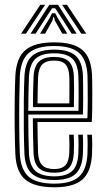

<svg xmlns="http://www.w3.org/2000/svg" viewBox="-20 -788 450 816"><path d="M211.2 8Q128.2 8 88.5 -24Q48.8 -56 45.2 -133.5Q43 -185.2 42.4 -245.4Q41.8 -305.5 42.5 -363.1Q43.2 -420.8 45.2 -465.2Q49.2 -543.5 88.8 -575.8Q128.2 -608 210 -608Q292 -608 329.9 -575.9Q367.8 -543.8 371.2 -467.8Q371.5 -460.2 371.9 -438.1Q372.2 -416 372.2 -386.2Q372.2 -356.5 371.9 -325.6Q371.5 -294.8 370 -269.5H139.2Q139.5 -233 140.1 -201.9Q140.8 -170.8 141.8 -139.5Q143.5 -102 159.6 -85.8Q175.8 -69.5 211.2 -69.5Q241.5 -69.5 257 -84.8Q272.5 -100 274.5 -138.2Q275.2 -154.8 275.1 -176.2Q275 -197.8 273.8 -215.8H293.2Q294.5 -195.8 294.5 -173.9Q294.5 -152 293.8 -137.5Q291.5 -92.8 272.1 -73.4Q252.8 -54 211.2 -54Q165.5 -54 145 -73.8Q124.5 -93.5 122.5 -138.5Q121 -174.2 120.4 -212Q119.8 -249.8 119.5 -285.5H351.5Q352.8 -319.5 352.9 -357.9Q353 -396.2 352.6 -426.6Q352.2 -457 351.8 -467Q348.8 -534.2 315.9 -563.4Q283 -592.5 210 -592.5Q138 -592.5 103 -563.4Q68 -534.2 64.2 -463.2Q62.8 -423.8 62 -366Q61.2 -308.2 61.8 -247.1Q62.2 -186 64.2 -136Q67.5 -67.8 101.2 -37.6Q135 -7.5 211.2 -7.5Q282.5 -7.5 315.5 -36.9Q348.5 -66.2 351.8 -135Q352.5 -150.8 352.5 -174.1Q352.5 -197.5 351 -215.8H370.5Q372 -197.5 372 -174Q372 -150.5 371.2 -134.2Q367.5 -58 330.2 -25Q293 8 211.2 8ZM211.2 -23Q147 -23 116.8 -48.9Q86.5 -74.8 83.8 -136.2Q81.8 -181.2 81.2 -240.8Q80.8 -300.2 81.2 -359.2Q81.8 -418.2 83.8 -461.8Q86.8 -526 117.6 -551.5Q148.5 -577 210 -577Q272.5 -577 301.1 -551.5Q329.8 -526 332.5 -466.5Q332.8 -457.5 333.1 -431.2Q333.5 -405 333.5 -370.2Q333.5 -335.5 332.2 -301.2H100.2Q100.2 -257.8 100.9 -214.8Q101.5 -171.8 103 -138Q105.5 -83.8 131.1 -61.1Q156.8 -38.5 211.2 -38.5Q261.2 -38.5 285.9 -60.5Q310.5 -82.5 313 -136.2Q313.8 -151.8 313.8 -174.1Q313.8 -196.5 312.5 -215.8H332Q333.2 -196.5 333.2 -174.1Q333.2 -151.8 332.5 -135.8Q329.5 -75.2 301.4 -49.1Q273.2 -23 211.2 -23ZM100.2 -317H313.5Q314.2 -347.2 314.2 -377.6Q314.2 -408 313.9 -431.8Q313.5 -455.5 313 -465.8Q310.8 -516.8 286.9 -539.1Q263 -561.5 210 -561.5Q156.2 -561.5 131 -538.4Q105.8 -515.2 103 -460.8Q101.8 -430.5 101.1 -392.4Q100.5 -354.2 100.2 -317ZM120 -332.8Q120 -357.2 120.6 -394.1Q121.2 -431 122.5 -459.8Q124.8 -506.5 145.5 -526.2Q166.2 -546 210 -546Q252.8 -546 272.2 -527.1Q291.8 -508.2 293.8 -465.2Q294.5 -450.2 294.8 -411.5Q295 -372.8 294 -332.8ZM139.5 -348.5H274.8Q275.5 -386.2 275.1 -419.8Q274.8 -453.2 274.5 -463.5Q273 -498 258.6 -514.2Q244.2 -530.5 210 -530.5Q174.8 -530.5 159.1 -513.4Q143.5 -496.2 141.8 -459Q140.8 -430.5 140.2 -403.8Q139.8 -377 139.5 -348.5ZM69.5 -645 151.2 -767.5H171.8L90.2 -645ZM110 -645 189.5 -767.5H226.5L305.8 -645H284.5L231.8 -726.8L214.5 -752.8H201.5L184 -726.5L131.5 -645ZM325.5 -645 244.2 -767.5H264.5L346.5 -645ZM150.2 -645 190.8 -711.2 201 -731.5H215L225.5 -711.2L266 -645H244.8L213 -700.8L209.5 -715.2H206.5L203 -700.8L171.8 -645Z"/></svg>

Font: Big Shoulders Inline Text SemiBold
Style: Regular
Weight: 600
Designer: Patric King
Foundry: XO Type Co
Version: Version 1.000